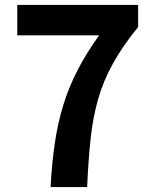

<svg xmlns="http://www.w3.org/2000/svg" viewBox="-20 -761 630 781"><path d="M185.8 0Q190.8 -96.4 202.8 -177.5Q214.7 -258.7 236.7 -331.3Q258.7 -403.9 294.6 -473.8Q330.4 -543.7 383.1 -617.3H50.3V-740.8H541.9V-651.2Q477.9 -572.8 438.6 -501.1Q399.3 -429.5 378.4 -355.3Q357.6 -281.2 348.4 -194.9Q339.2 -108.6 334.5 0Z"/></svg>

Font: Noto Sans HK Thin
Style: Regular
Weight: 100
Designer: Ryoko NISHIZUKA 西塚涼子 (kana, bopomofo & ideographs); Paul D. Hunt (Latin, Greek & Cyrillic); Sandoll Communications 산돌커뮤니
Foundry: Adobe
Version: Version 2.004-H2;hotconv 1.0.118;makeotfexe 2.5.65603